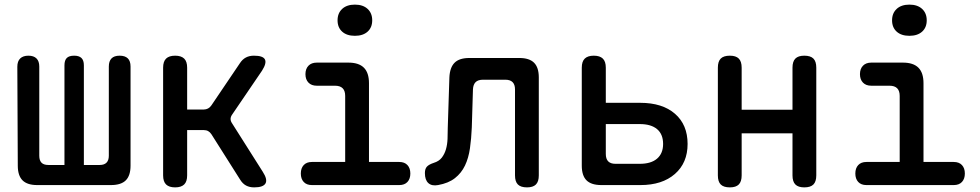

<svg xmlns="http://www.w3.org/2000/svg" viewBox="-20 -801 4240 831"><path d="M141 0Q98 0 77.5 -20.5Q57 -41 57 -84L55 -512Q55 -536 67.5 -548Q80 -560 103 -560Q126 -560 138 -548Q150 -536 150 -513V-127Q150 -107 159.5 -97Q169 -87 189 -87H259V-518Q259 -540 269 -550Q279 -560 301 -560Q322 -560 332.5 -550Q343 -540 343 -518V-87H412Q431 -87 441 -97Q451 -107 451 -127V-513Q451 -536 462.5 -548Q474 -560 498 -560Q521 -560 533 -548.5Q545 -537 545 -513V-84Q545 -41 524.5 -20.5Q504 0 460 0Z M738 10Q712 10 699 -2.5Q686 -15 686 -42V-508Q686 -535 699 -547.5Q712 -560 738 -560Q764 -560 777 -547.5Q790 -535 790 -508V-327H862Q872 -327 880.5 -331.5Q889 -336 895 -345L1018 -527Q1029 -544 1044 -552Q1059 -560 1079 -560Q1118 -560 1126.5 -544Q1135 -528 1114 -495L984 -304Q978 -295 978 -286Q978 -277 984 -268L1117 -58Q1139 -24 1129 -7Q1119 10 1080 10Q1060 10 1045 2Q1030 -6 1019 -24L895 -220Q889 -229 881 -233.5Q873 -238 862 -238H790V-42Q790 -15 777 -2.5Q764 10 738 10Z M1708 -100Q1731 -100 1743.5 -86.5Q1756 -73 1756 -50Q1756 -27 1743.5 -13.5Q1731 0 1708 0H1330Q1307 0 1294.5 -13.5Q1282 -27 1282 -50Q1282 -73 1294.5 -86.5Q1307 -100 1330 -100H1474V-386Q1474 -408 1463 -419Q1452 -430 1430 -430H1351Q1328 -430 1315 -443.5Q1302 -457 1302 -480Q1302 -503 1315 -516.5Q1328 -530 1351 -530H1488Q1533 -530 1555 -508Q1577 -486 1577 -441V-100ZM1516 -646Q1481 -646 1461 -664Q1441 -682 1441 -713Q1441 -744 1461 -762.5Q1481 -781 1516 -781Q1551 -781 1571 -762.5Q1591 -744 1591 -713Q1591 -682 1571 -664Q1551 -646 1516 -646Z M1925 -466Q1927 -509 1947.5 -529.5Q1968 -550 2011 -550H2228Q2271 -550 2291.5 -529.5Q2312 -509 2312 -466V-42Q2312 -15 2299.5 -2.5Q2287 10 2261 10Q2234 10 2221.5 -2.5Q2209 -15 2209 -42V-414Q2209 -435 2198.5 -445.5Q2188 -456 2167 -456H2071Q2049 -456 2038.5 -445.5Q2028 -435 2027 -414L2022 -249Q2020 -201 2014 -159Q2008 -117 1992.5 -84.5Q1977 -52 1949 -30Q1921 -8 1876 0Q1849 5 1834 -8.5Q1819 -22 1819 -52Q1819 -70 1827.5 -79.5Q1836 -89 1857 -96Q1880 -103 1892 -118.5Q1904 -134 1910 -154.5Q1916 -175 1917 -199.5Q1918 -224 1918 -249Z M2583 0Q2539 0 2518.5 -20.5Q2498 -41 2498 -84V-508Q2498 -535 2511 -547.5Q2524 -560 2550 -560Q2576 -560 2589 -547.5Q2602 -535 2602 -508V-356H2751Q2847 -356 2901.5 -308.5Q2956 -261 2956 -178Q2956 -96 2901 -48Q2846 0 2752 0ZM2602 -135Q2602 -113 2612.5 -102.5Q2623 -92 2644 -92H2749Q2798 -92 2824 -114.5Q2850 -137 2850 -178Q2850 -220 2824 -242Q2798 -264 2749 -264H2602Z M3139 10Q3112 10 3099.5 -2.5Q3087 -15 3087 -42V-508Q3087 -535 3099.5 -547.5Q3112 -560 3139 -560Q3165 -560 3177.5 -547.5Q3190 -535 3190 -508V-326H3410V-508Q3410 -535 3422.5 -547.5Q3435 -560 3461 -560Q3488 -560 3500.5 -547.5Q3513 -535 3513 -508V-42Q3513 -15 3500.5 -2.5Q3488 10 3461 10Q3435 10 3422.5 -2.5Q3410 -15 3410 -42V-224H3190V-42Q3190 -15 3177.5 -2.5Q3165 10 3139 10Z M4108 -100Q4131 -100 4143.5 -86.5Q4156 -73 4156 -50Q4156 -27 4143.5 -13.5Q4131 0 4108 0H3730Q3707 0 3694.5 -13.5Q3682 -27 3682 -50Q3682 -73 3694.5 -86.5Q3707 -100 3730 -100H3874V-386Q3874 -408 3863 -419Q3852 -430 3830 -430H3751Q3728 -430 3715 -443.5Q3702 -457 3702 -480Q3702 -503 3715 -516.5Q3728 -530 3751 -530H3888Q3933 -530 3955 -508Q3977 -486 3977 -441V-100ZM3916 -646Q3881 -646 3861 -664Q3841 -682 3841 -713Q3841 -744 3861 -762.5Q3881 -781 3916 -781Q3951 -781 3971 -762.5Q3991 -744 3991 -713Q3991 -682 3971 -664Q3951 -646 3916 -646Z"/></svg>

Font: Maple Mono NL Medium
Style: Regular
Weight: 500
Monospace: yes
Designer: subframe7536
Version: Version 7.000